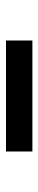

<svg xmlns="http://www.w3.org/2000/svg" viewBox="236 -999 128 640"><g transform="rotate(-90 300.0 -679.0)"><path d="M115 -723H485V-635H115Z"/></g></svg>

Font: Montserrat GRBold
Style: Regular
Weight: 700
Designer: Julieta Ulanovsky
Foundry: Julieta Ulanovsky
Version: Version 1.00 May 29, 2023, initial release